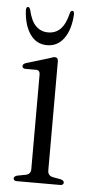

<svg xmlns="http://www.w3.org/2000/svg" viewBox="-47 -629 307 659"><g transform="rotate(5 106.0 -299.5)"><path d="M141 -421.5V-46Q141 -28 159 -24.5L186 -19.5Q197.5 -16.5 197.5 -9Q197.5 0 185.5 0H36.5Q25 0 25 -9Q25 -15.5 36 -19L65 -24.5Q82.5 -28 82.5 -45.5V-371.5Q82.5 -385.5 71 -386.5H31Q21.5 -388 21.5 -395.5Q21.5 -402.5 32.5 -406.5L109 -429.5Q115.5 -431.5 120.8 -433.5Q126 -435.5 129 -435.5Q141 -435.5 141 -421.5ZM99 -518Q124.3 -518 141.3 -535Q158.4 -552 167.5 -590Q170 -599 175.4 -599Q182.4 -599 182 -586.5Q179.1 -535 157.3 -504.5Q135.5 -474 99 -474Q62.5 -474 40.9 -504.5Q19.3 -535 16.4 -586.5Q16 -599 23.1 -599Q28 -599 30.9 -590Q39.7 -551.5 56.9 -534.8Q74.1 -518 99 -518Z"/></g></svg>

Font: Fraunces 144pt Soft Light
Style: Regular
Weight: 300
Version: Version 1.000;[0bf87f6ff]